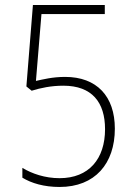

<svg xmlns="http://www.w3.org/2000/svg" viewBox="-20 -734 540 764"><path d="M217 10C358 10 437 -83 437 -222C437 -351 365 -428 239 -428C189 -428 151 -418 123 -412L145 -678H397V-714H111L85 -390L106 -373C141 -384 184 -393 232 -393C346 -393 398 -327 398 -220C398 -102 334 -25 217 -25C159 -25 107 -43 69 -66V-27C105 -5 155 10 217 10Z"/></svg>

Font: Noto Sans Mono ExtraCondensed ExtraLight
Style: Regular
Weight: 200
Width: 2
Designer: Monotype Design Team
Foundry: Monotype Imaging Inc.
Version: Version 2.014